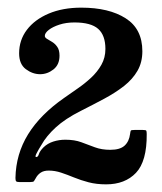

<svg xmlns="http://www.w3.org/2000/svg" viewBox="-20 -933 424 502"><path d="M363.6 -582.4Q364.2 -511.3 335.5 -481.1Q306.9 -451 257.4 -451Q232.2 -451 211.6 -456.4Q191.1 -461.8 173.5 -469Q156 -476.2 139.8 -481.6Q123.6 -487 107.4 -487Q94.2 -487 86.1 -481.4Q78 -475.9 73.2 -466.6Q70.5 -461.8 68.8 -459.4Q67.2 -457 59.1 -457H30.6Q24 -457 22.2 -459.1Q20.4 -461.2 20.4 -467.8Q21.6 -530.2 53.4 -581.8Q85.2 -633.4 147.6 -676.9Q164.1 -688.6 182.8 -701.5Q201.6 -714.4 218.1 -729.7Q234.6 -745 245.1 -763.6Q255.6 -782.2 255.6 -805Q255.6 -840.7 236.7 -857.5Q217.8 -874.3 174.6 -874.3Q153 -874.3 135.4 -868.6Q117.9 -862.9 107.5 -854.8Q97.2 -846.7 97.2 -839.2Q97.2 -834.7 102.9 -831.4Q108.6 -828.1 116.2 -823.4Q123.9 -818.8 129.7 -810.5Q135.6 -802.3 135.6 -787.3Q135.6 -763.9 119.7 -751.4Q103.8 -739 84.9 -739Q65.1 -739 47.5 -752.2Q30 -765.4 30 -793.6Q30 -828.1 50.2 -854.9Q70.5 -881.8 107.2 -897.4Q144 -913 192.6 -913Q264.9 -913 308.5 -885.2Q352.2 -857.5 352.2 -799Q352.2 -769.9 339.4 -747.8Q326.7 -725.8 304.3 -708.2Q282 -690.7 252.9 -675.1Q223.8 -659.5 191.1 -643Q150.6 -622.6 125.8 -599.9Q101.1 -577.3 88.2 -553.9Q81.3 -543.1 75.9 -532.7Q70.5 -522.4 74.7 -522.4Q79.5 -522.4 81.7 -530.2Q84 -538 93.9 -547.9Q104.4 -558.1 119.4 -562.9Q134.4 -567.7 150.9 -567.7Q174.9 -567.7 192.7 -561.1Q210.6 -554.5 228.1 -547.9Q245.7 -541.3 268.5 -541.3Q293.7 -541.3 305.7 -552.2Q317.7 -563.2 320.1 -582.7Q321 -589.9 322 -591.5Q323.1 -593.2 331.5 -593.2H353.7Q361.2 -593.2 362.4 -591.4Q363.6 -589.6 363.6 -582.4Z"/></svg>

Font: Besley*
Style: Bold
Weight: 700
Designer: Owen Earl
Foundry: indestructible type*
Version: Version 2.000; ttfautohint (v1.8.3)